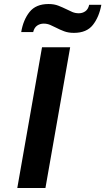

<svg xmlns="http://www.w3.org/2000/svg" viewBox="-20 -935 524 955"><path d="M66 0 189 -700H329L206 0ZM347.5 -771.5Q320 -771.5 298.8 -779.5Q277.5 -787.5 259.5 -797Q245 -804.5 229.8 -811Q214.5 -817.5 197.5 -817.5Q179.5 -817.5 165 -807.8Q150.5 -798 145 -775.5H85.5Q95.5 -836 127 -875.5Q158.5 -915 221.5 -915Q249 -915 270 -906.8Q291 -898.5 309.5 -889.5Q325 -881.5 340 -875.2Q355 -869 372 -869Q390 -869 404.2 -878.8Q418.5 -888.5 423.5 -911H484Q473 -850.5 442 -811Q411 -771.5 347.5 -771.5Z"/></svg>

Font: Overpass ExtraBold
Style: Italic
Weight: 800
Italic angle: -10°
Designer: Delve Withrington, Dave Bailey, Thomas Jockin
Foundry: Delve Fonts LLC
Version: Version 4.000